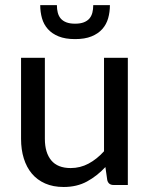

<svg xmlns="http://www.w3.org/2000/svg" viewBox="-20 -738 598 766"><path d="M64 0ZM159 -507.5V-184Q159 -129 184.5 -98.2Q210 -67.5 262 -67.5Q300 -67.5 333.2 -85.2Q366.5 -103 395 -134.5V-507.5H490V0H433Q413 0 408 -19L400.5 -71.5Q367.5 -36 327.2 -14Q287 8 234 8Q192 8 160.2 -6Q128.5 -20 107.2 -45.2Q86 -70.5 75 -105.8Q64 -141 64 -184V-507.5ZM279.5 -582Q240.5 -582 214 -592.8Q187.5 -603.5 171 -622Q154.5 -640.5 147.5 -665.2Q140.5 -690 140.5 -717.5H207Q207 -701 210.5 -687.5Q214 -674 222.2 -664.2Q230.5 -654.5 244.5 -649Q258.5 -643.5 279.5 -643.5Q300.5 -643.5 314.5 -649Q328.5 -654.5 336.8 -664.2Q345 -674 348.5 -687.5Q352 -701 352 -717.5H418.5Q418.5 -690 411.5 -665.2Q404.5 -640.5 388 -622Q371.5 -603.5 345 -592.8Q318.5 -582 279.5 -582Z"/></svg>

Font: Lato Medium
Style: Regular
Weight: 500
Designer: Lukasz Dziedzic
Foundry: tyPoland Lukasz Dziedzic
Version: Version 2.006; 2014-01-15